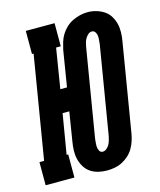

<svg xmlns="http://www.w3.org/2000/svg" viewBox="-136 -826 762 915"><g transform="rotate(-15 245.0 -368.5)"><path d="M279 8Q257 8 236 3Q215 -2 198 -13.5Q181 -25 170 -43Q159 -61 154 -81Q149 -101 149.5 -123.5Q150 -146 154 -168L177 -311H144L111 -114H119V0H-23V-114H0L84 -621H76V-735H218V-621H195L163 -424H196L225 -602Q229 -620 234.5 -638.5Q240 -657 250.5 -674Q261 -691 276 -705Q291 -719 309 -727.5Q327 -736 345.5 -740.5Q364 -745 383 -745Q405 -745 425.5 -739Q446 -733 463.5 -721.5Q481 -710 492 -692Q503 -674 508 -654Q513 -634 512.5 -611.5Q512 -589 508 -567L436 -133Q433 -115 427 -96.5Q421 -78 411 -61Q401 -44 386 -30.5Q371 -17 353.5 -8Q336 1 317 4.5Q298 8 279 8ZM282 -84Q292 -84 301 -91.5Q310 -99 315 -108.5Q320 -118 323 -128Q326 -138 328 -148L400 -582Q401 -593 402 -603.5Q403 -614 402 -624Q401 -634 395 -642.5Q389 -651 379 -651Q369 -651 360.5 -643.5Q352 -636 346.5 -626.5Q341 -617 338.5 -607Q336 -597 334 -587L262 -153Q261 -142 260 -131.5Q259 -121 260 -111.5Q261 -102 266 -93Q271 -84 282 -84Z"/></g></svg>

Font: Iosevka Slab Heavy
Style: Italic
Weight: 900
Italic angle: -9°
Monospace: yes
Designer: Belleve Invis
Foundry: Belleve Invis
Version: Version 11.1.0; ttfautohint (v1.8.3)